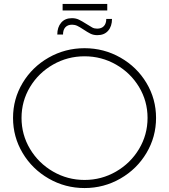

<svg xmlns="http://www.w3.org/2000/svg" viewBox="-20 -948 856 972"><path d="M770 -351Q770 -255 721.5 -173.5Q673 -92 589.5 -44Q506 4 408 4Q310 4 226.5 -44Q143 -92 94.5 -173.5Q46 -255 46 -351Q46 -447 94.5 -528Q143 -609 226.5 -656.5Q310 -704 408 -704Q506 -704 589.5 -656.5Q673 -609 721.5 -528Q770 -447 770 -351ZM89 -351Q89 -266 132 -194Q175 -122 248.5 -79.5Q322 -37 408 -37Q494 -37 567.5 -79.5Q641 -122 684 -194Q727 -266 727 -351Q727 -436 684 -507.5Q641 -579 567.5 -621Q494 -663 408 -663Q322 -663 248.5 -621Q175 -579 132 -507.5Q89 -436 89 -351ZM473 -770Q453 -770 438 -777.5Q423 -785 402 -799Q384 -811 371.5 -817Q359 -823 345 -823Q323 -823 311 -810Q299 -797 299 -773H270Q270 -810 289.5 -833Q309 -856 344 -856Q364 -856 379.5 -848.5Q395 -841 417 -827Q437 -814 447.5 -808.5Q458 -803 472 -803Q494 -803 506 -816Q518 -829 518 -852H547Q547 -815 527.5 -792.5Q508 -770 473 -770ZM297 -928H523V-895H297Z"/></svg>

Font: Montserrat arm2 ExtraLight
Style: Regular
Weight: 275
Designer: Julieta Ulanovsky
Foundry: Julieta Ulanovsky
Version: Version 6.000